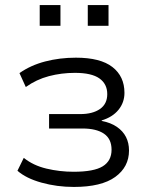

<svg xmlns="http://www.w3.org/2000/svg" viewBox="-20 -731 596 759"><path d="M272 8Q205 8 144 -9Q83 -26 49 -56L74 -107Q111 -77 163.5 -64.5Q216 -52 271 -52Q351 -52 386 -73.5Q421 -95 421 -139Q421 -182 391 -202.5Q361 -223 306 -223H174V-280H297Q346 -280 375 -300Q404 -320 404 -359Q404 -399 373 -421Q342 -443 276 -443Q223 -443 173.5 -430Q124 -417 82 -387L57 -442Q101 -473 158.5 -488Q216 -503 280 -503Q377 -503 424.5 -466Q472 -429 472 -364Q472 -326 448.5 -297Q425 -268 382 -255V-253Q418 -246 442 -229.5Q466 -213 478 -189.5Q490 -166 490 -136Q490 -71 435.5 -31.5Q381 8 272 8ZM327 -629V-711H409V-629ZM137 -629V-711H219V-629Z"/></svg>

Font: Nunito Sans 7pt Light
Style: Regular
Weight: 300
Designer: Vernon Adams
Foundry: Vernon Adams
Version: Version 3.101;gftools[0.9.27]